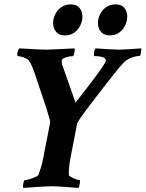

<svg xmlns="http://www.w3.org/2000/svg" viewBox="-20 -872 679 895"><path d="M88.9 3.9Q85.9 -1 87.9 -11.7Q90.8 -32.2 94.7 -32.2Q101.6 -32.2 115.2 -36.1Q128.9 -40 142.6 -45.9Q156.2 -51.8 159.2 -56.6Q164.1 -70.3 170.4 -89.8Q176.8 -109.4 181.6 -135.7L213.9 -301.8Q214.8 -307.6 197.3 -364.3Q188.5 -392.6 179.2 -418.9Q169.9 -445.3 161.1 -471.7L143.6 -524.4Q125 -582 108.4 -595.7Q99.6 -601.6 85.4 -606Q71.3 -610.4 62.5 -610.4Q60.5 -610.4 60.5 -619.1Q60.5 -626 63.5 -634.8Q66.4 -643.6 70.3 -646.5L123 -643.6Q169.9 -640.6 197.3 -640.6Q215.8 -640.6 327.1 -646.5Q328.1 -645.5 328.1 -637.7Q328.1 -628.9 325.2 -620.1Q322.3 -610.4 320.3 -610.4Q306.6 -610.4 288.1 -605Q269.5 -599.6 267.6 -589.8Q266.6 -580.1 270.5 -568.4L332 -393.6Q400.4 -480.5 436 -529.3Q471.7 -578.1 473.6 -588.9Q474.6 -598.6 461.9 -604.5Q447.3 -610.4 419.9 -610.4Q418 -610.4 418 -619.1Q418 -638.7 425.8 -646.5Q507.8 -640.6 535.2 -640.6Q559.6 -640.6 638.7 -646.5Q638.7 -631.8 637.7 -628.9Q634.8 -611.3 630.9 -611.3Q614.3 -611.3 591.3 -602.5Q568.4 -593.8 552.7 -576.2Q541 -563.5 516.1 -532.7Q491.2 -502 461.9 -463.9Q432.6 -425.8 404.8 -389.6Q377 -353.5 358.9 -327.6Q340.8 -301.8 339.8 -296.9L309.6 -141.6Q299.8 -90.8 300.8 -56.6Q300.8 -52.7 311 -46.9Q321.3 -41 334 -36.6Q346.7 -32.2 351.6 -32.2Q354.5 -32.2 351.6 -13.7Q348.6 -1 346.7 3.9Q342.8 3.9 329.6 2.9Q316.4 2 293 0Q268.6 -2 251 -2.9Q233.4 -3.9 221.7 -3.9Q206.1 -3.9 177.2 -2Q148.4 0 122.6 1.5Q96.7 2.9 88.9 3.9ZM491.2 -707Q463.9 -707 450.2 -724.1Q436.5 -741.2 436.5 -764.6Q436.5 -785.2 446.3 -805.2Q456.1 -825.2 474.6 -838.4Q493.2 -851.6 518.6 -851.6Q546.9 -851.6 560.1 -834.5Q573.2 -817.4 573.2 -793.9Q573.2 -774.4 563.5 -753.9Q553.7 -733.4 535.6 -720.2Q517.6 -707 491.2 -707ZM282.2 -707Q254.9 -707 241.2 -724.1Q227.5 -741.2 227.5 -764.6Q227.5 -785.2 237.3 -805.2Q247.1 -825.2 265.6 -838.4Q284.2 -851.6 309.6 -851.6Q337.9 -851.6 351.1 -834.5Q364.3 -817.4 364.3 -793.9Q364.3 -774.4 354.5 -753.9Q344.7 -733.4 326.7 -720.2Q308.6 -707 282.2 -707Z"/></svg>

Font: Crimson Text
Style: Bold Italic
Weight: 700
Italic angle: -11°
Designer: Sebastian Kosch
Foundry: Sebastian Kosch
Version: Version 1.100; ttfautohint (v1.8.4)